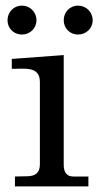

<svg xmlns="http://www.w3.org/2000/svg" viewBox="-20 -664 355 684"><path d="M33.2 -35.2V0H294.9V-35.2H241.2C220.2 -35.2 207 -46.9 207 -77.1V-467.8L22 -454.1V-418.9C65.9 -418 122.1 -430.2 122.1 -372.1V-78.1C122.1 -46.9 104 -36.1 76.2 -36.1ZM6.8 -591.8C6.8 -563 28.8 -541 58.1 -541C86.9 -541 109.9 -563 109.9 -591.8C109.9 -621.1 86.9 -644 58.1 -644C28.8 -644 6.8 -621.1 6.8 -591.8ZM207 -591.8C207 -563 229 -541 257.8 -541C287.1 -541 310.1 -563 310.1 -591.8C310.1 -621.1 287.1 -644 257.8 -644C229 -644 207 -621.1 207 -591.8Z"/></svg>

Font: MusGlyphs-Text
Style: Regular
Weight: 400
Version: Version 2.1.1